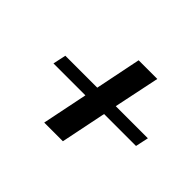

<svg xmlns="http://www.w3.org/2000/svg" viewBox="-103 -716 778 778"><g transform="rotate(45 285.5 -327.5)"><path d="M254 -299H71L83 -355H266L306 -552H413L372 -355H556L544 -299H361L321 -103H214Z"/></g></svg>

Font: Trirong Medium
Style: Italic
Weight: 500
Italic angle: -12°
Designer: Katatrad Team
Foundry: CadsonDemak
Version: Version 1.001